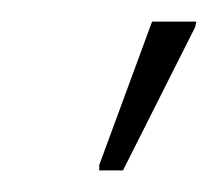

<svg xmlns="http://www.w3.org/2000/svg" viewBox="-20 -747 202 178"><path d="M72 -589V-594L121 -727H162L161 -722L94 -589Z"/></svg>

Font: Saira ExtraCondensed Thin
Style: Italic
Weight: 250
Width: 2
Italic angle: -12°
Designer: Hector Gatti with collaboration of the Omnibus-Type team
Foundry: Omnibus-Type
Version: Version 1.101